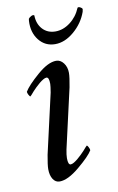

<svg xmlns="http://www.w3.org/2000/svg" viewBox="-74 -644 425 692"><g transform="rotate(-10 138.5 -297.5)"><path d="M111.3 -315.4Q115.2 -338.9 115.2 -346.7Q115.2 -371.1 105.5 -371.1Q100.6 -371.1 93.5 -366.9Q86.4 -362.8 79.3 -356.9Q72.3 -351.1 64.7 -343.8Q57.1 -336.4 51.8 -330.6Q46.9 -324.2 42 -319.3L37.1 -314.5Q34.7 -314.5 31 -321.5Q27.3 -328.6 27.3 -333Q40 -354.5 80.3 -389.6Q120.6 -424.8 150.4 -424.8Q166 -424.8 177.2 -410.2Q188.5 -395.5 188.5 -374Q188.5 -358.4 181.6 -322.3L131.8 -103.5Q127.9 -84 127.9 -72.3Q127.9 -47.9 137.7 -47.9Q142.6 -47.9 149.7 -52Q156.7 -56.2 163.8 -62Q170.9 -67.9 178.5 -75.2Q186 -82.5 191.4 -88.4Q196.3 -94.7 201.2 -99.6L206.1 -104.5Q208.5 -104.5 212.2 -97.4Q215.8 -90.3 215.8 -85.9Q203.6 -65.4 160.9 -29.8Q118.2 5.9 87.9 5.9Q72.8 5.9 63.7 -8.3Q54.7 -22.5 54.7 -44.9Q54.7 -60.5 61.5 -96.7ZM277.3 -591.8Q277.3 -589.8 275.4 -582Q261.2 -542 227.5 -513.2Q193.8 -484.4 158.2 -484.4Q121.6 -484.4 99.1 -512.7Q76.7 -541 79.1 -583Q79.1 -584 79.6 -587.2Q80.1 -590.3 80.1 -590.8Q83 -595.2 90.1 -599.1Q97.2 -603 101.6 -599.6Q102.1 -568.4 120.1 -548.8Q138.2 -529.3 167 -529.3Q195.3 -529.3 220.9 -548.6Q246.6 -567.9 259.8 -599.6Q262.7 -602.5 269.3 -599.4Q275.9 -596.2 277.3 -591.8Z"/></g></svg>

Font: Amiri
Style: Slanted
Weight: 400
Italic angle: 9°
Designer: Khaled Hosny
Version: Version 000.107